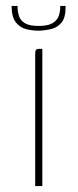

<svg xmlns="http://www.w3.org/2000/svg" viewBox="-20 -624 260 644"><path d="M98 0Q98 -110 98 -220Q98 -330 98 -440Q98 -447 98.5 -451Q99 -455 101.5 -457.5Q104 -460 109 -460H122V0ZM111 -521Q89 -521 68.5 -526Q48 -531 34 -548Q20 -565 19 -599V-604H39V-600Q39 -586 43.5 -571Q48 -556 63 -546.5Q78 -537 109 -537Q141 -537 156.5 -546.5Q172 -556 177 -570.5Q182 -585 182 -600V-604H200V-600Q200 -565 186.5 -548.5Q173 -532 153 -527Q133 -522 111 -521Z"/></svg>

Font: Genos Thin Thin
Style: Regular
Weight: 250
Version: Version 1.010